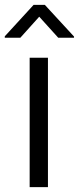

<svg xmlns="http://www.w3.org/2000/svg" viewBox="-42 -764 323 784"><path d="M153.8 -528.3V0H79.1V-528.3ZM141.1 -744.1 260.3 -614.7V-609.9H195.8L118.2 -695.8L41 -609.9H-22.5V-615.7L95.2 -744.1Z"/></svg>

Font: Vazirmatn RD Light
Style: Regular
Weight: 300
Designer: Saber Rastikerdar
Foundry: Saber Rastikerdar
Version: Version 32.102